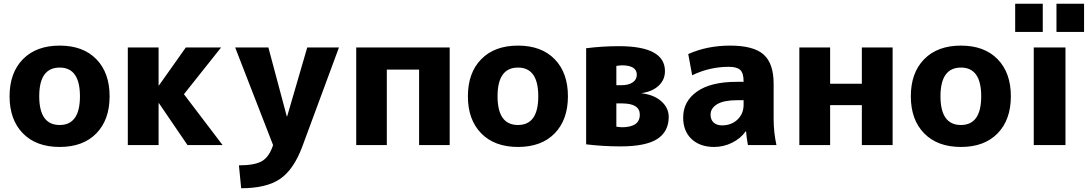

<svg xmlns="http://www.w3.org/2000/svg" viewBox="-20 -773 5796 1023"><path d="M102 -457.5Q173 -530 298 -530Q423 -530 493.5 -457.5Q564 -385 564 -260Q564 -135 493.5 -62.5Q423 10 298 10Q173 10 102 -62.5Q31 -135 31 -260Q31 -385 102 -457.5ZM298 -107Q406 -107 406 -260Q406 -413 298 -413Q189 -413 189 -260Q189 -107 298 -107Z M827 -318 970 -520H1158L960 -271L1166 0H979L827 -223H825V0H661V-520H825V-318Z M1265 230 1253 108Q1338 108 1376.5 85Q1415 62 1435 0L1233 -520H1410L1508 -153H1510L1617 -520H1786L1591 7Q1545 131 1472 180.5Q1399 230 1265 230Z M1878 -520H2376V0H2213V-402H2041V0H1878Z M2544 -457.5Q2615 -530 2740 -530Q2865 -530 2935.5 -457.5Q3006 -385 3006 -260Q3006 -135 2935.5 -62.5Q2865 10 2740 10Q2615 10 2544 -62.5Q2473 -135 2473 -260Q2473 -385 2544 -457.5ZM2740 -107Q2848 -107 2848 -260Q2848 -413 2740 -413Q2631 -413 2631 -260Q2631 -107 2740 -107Z M3264 -98Q3265 -98 3276 -96.5Q3287 -95 3293 -95Q3389 -95 3389 -162Q3389 -222 3294 -222H3264ZM3264 -319H3291Q3329 -319 3351 -334Q3373 -349 3373 -375Q3373 -425 3292 -425Q3291 -425 3264 -422ZM3543 -150Q3543 -72 3482 -32.5Q3421 7 3286 7Q3193 7 3103 -4V-516Q3189 -527 3278 -527Q3523 -527 3523 -394Q3523 -348 3489.5 -316.5Q3456 -285 3399 -277V-276Q3465 -268 3504 -233Q3543 -198 3543 -150Z M3870 -530Q3995 -530 4048.5 -482.5Q4102 -435 4102 -327V-140Q4102 -68 4117 0H3965Q3957 -45 3955 -73H3953Q3926 -35 3880.5 -12.5Q3835 10 3785 10Q3710 10 3665 -32Q3620 -74 3620 -147Q3620 -233 3693.5 -285Q3767 -337 3905 -337H3942V-339Q3942 -383 3924.5 -400Q3907 -417 3863 -417Q3761 -417 3668 -372L3647 -485Q3748 -530 3870 -530ZM3766 -162Q3766 -135 3782.5 -120Q3799 -105 3827 -105Q3877 -105 3909.5 -136Q3942 -167 3942 -215V-239H3905Q3837 -239 3801.5 -218Q3766 -197 3766 -162Z M4403 -213V0H4239V-520H4403V-327H4572V-520H4736V0H4572V-213Z M4904 -457.5Q4975 -530 5100 -530Q5225 -530 5295.5 -457.5Q5366 -385 5366 -260Q5366 -135 5295.5 -62.5Q5225 10 5100 10Q4975 10 4904 -62.5Q4833 -135 4833 -260Q4833 -385 4904 -457.5ZM5100 -107Q5208 -107 5208 -260Q5208 -413 5100 -413Q4991 -413 4991 -260Q4991 -107 5100 -107Z M5609 -603V-753H5756V-603ZM5389 -603V-753H5536V-603ZM5488 0V-520H5657V0Z"/></svg>

Font: M PLUS 1p ExtraBold
Style: Regular
Weight: 800
Version: Version 1.062